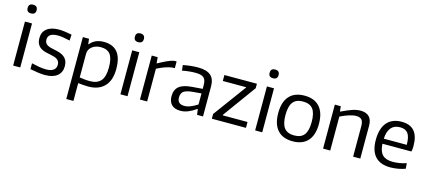

<svg xmlns="http://www.w3.org/2000/svg" viewBox="-67 -1408 5089 2277"><g transform="rotate(15 2477.5 -269.5)"><path d="M77 -540H164V0H77ZM120 -652Q66 -652 66 -705Q66 -759 120 -759Q176 -759 176 -705Q176 -652 120 -652Z M469 11Q433 11 391 5.5Q349 0 286 -12V-84Q336 -72 380.5 -64.5Q425 -57 465 -57Q525 -57 555.5 -80Q586 -103 586 -145Q586 -168 578 -183.5Q570 -199 555 -210Q540 -221 519 -227.5Q498 -234 473 -239Q442 -245 410 -252.5Q378 -260 352 -276.5Q326 -293 309.5 -321.5Q293 -350 293 -398Q293 -471 345.5 -512Q398 -553 492 -553Q509 -553 525 -552Q541 -551 559 -548.5Q577 -546 599 -542.5Q621 -539 651 -533L647 -460Q596 -471 562 -476.5Q528 -482 499 -482Q378 -482 378 -400Q378 -376 387.5 -360.5Q397 -345 414 -335Q431 -325 454 -319Q477 -313 504 -308Q540 -301 570.5 -290.5Q601 -280 623.5 -262Q646 -244 658.5 -216.5Q671 -189 671 -149Q671 -74 618.5 -31.5Q566 11 469 11Z M1003 -57Q1091 -57 1135.5 -106.5Q1180 -156 1180 -271Q1180 -384 1143 -432Q1106 -480 1025 -480Q995 -480 968 -471.5Q941 -463 920.5 -447.5Q900 -432 888 -409.5Q876 -387 876 -359V-68Q901 -64 934.5 -60.5Q968 -57 1003 -57ZM788 -540H864L871 -476H877Q936 -550 1046 -550Q1155 -550 1212 -483.5Q1269 -417 1269 -276Q1269 -136 1198.5 -63Q1128 10 1001 10Q966 10 934 7Q902 4 876 1V220H788Z M1394 -540H1481V0H1394ZM1437 -652Q1383 -652 1383 -705Q1383 -759 1437 -759Q1493 -759 1493 -705Q1493 -652 1437 -652Z M1634 -540H1707L1713 -466H1717Q1773 -497 1820 -519Q1867 -541 1909 -549H1937V-466H1906Q1861 -460 1813.5 -442.5Q1766 -425 1722 -402V0H1634Z M2161 -63Q2197 -63 2238.5 -80Q2280 -97 2320 -123V-259L2215 -250Q2137 -243 2105.5 -219.5Q2074 -196 2074 -144Q2074 -63 2161 -63ZM2129 5Q2059 5 2022 -31.5Q1985 -68 1985 -137Q1985 -215 2034 -256Q2083 -297 2191 -305L2320 -315V-354Q2320 -389 2313.5 -412.5Q2307 -436 2291.5 -450.5Q2276 -465 2250 -471Q2224 -477 2185 -477Q2151 -477 2111.5 -473Q2072 -469 2026 -460L2019 -527Q2072 -537 2115.5 -541.5Q2159 -546 2203 -546Q2308 -546 2358 -503Q2408 -460 2408 -369V0H2335L2326 -68H2320Q2271 -33 2224 -14Q2177 5 2129 5Z M2516 -59 2812 -462V-467H2526V-540H2925V-485L2631 -80V-73H2935V-1H2516Z M3048 -540H3135V0H3048ZM3091 -652Q3037 -652 3037 -705Q3037 -759 3091 -759Q3147 -759 3147 -705Q3147 -652 3091 -652Z M3509 -62Q3593 -62 3631.5 -111.5Q3670 -161 3670 -270Q3670 -379 3631.5 -428.5Q3593 -478 3509 -478Q3426 -478 3387 -428.5Q3348 -379 3348 -270Q3348 -161 3387 -111.5Q3426 -62 3509 -62ZM3259 -270Q3259 -407 3323 -478.5Q3387 -550 3509 -550Q3631 -550 3695 -478.5Q3759 -407 3759 -270Q3759 -133 3695 -61.5Q3631 10 3509 10Q3387 10 3323 -62Q3259 -134 3259 -270Z M3882 -540H3955L3961 -477H3966Q4006 -496 4038.5 -510Q4071 -524 4098.5 -533Q4126 -542 4150 -546Q4174 -550 4197 -550Q4266 -550 4302.5 -513.5Q4339 -477 4339 -402V0H4251V-373Q4251 -429 4230 -452.5Q4209 -476 4164 -476Q4126 -476 4075.5 -460Q4025 -444 3970 -417V0H3882Z M4701 -481Q4557 -481 4547 -300H4829Q4829 -398 4798 -439.5Q4767 -481 4701 -481ZM4709 9Q4585 9 4522 -59.5Q4459 -128 4459 -263Q4459 -402 4521.5 -475.5Q4584 -549 4703 -549Q4910 -549 4910 -308Q4910 -262 4903 -238H4547Q4552 -144 4593.5 -103Q4635 -62 4720 -62Q4758 -62 4801 -69Q4844 -76 4886 -90L4891 -23Q4851 -8 4802.5 0.5Q4754 9 4709 9Z"/></g></svg>

Font: EncodeSans
Style: Regular
Weight: 400
Designer: Pablo Impallari, Andres Torresi
Foundry: Pablo Impallari, Andres Torresi
Version: Version 1.000; ttfautohint (v1.4.1)